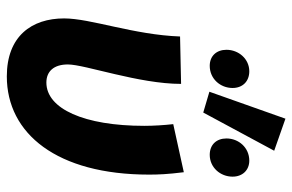

<svg xmlns="http://www.w3.org/2000/svg" viewBox="-167 -678 857 563"><g transform="rotate(90 261.5 -396.5)"><path d="M204 12C372 12 492 -135 492 -405C492 -432 491 -459 485 -507L344 -476C347 -450 349 -418 349 -391C349 -215 299 -104 222 -104C190 -104 169 -125 169 -167C169 -217 226 -375 226 -499L87 -496C82 -360 34 -234 34 -156C34 -61 86 12 204 12ZM173 -583C211 -583 238 -614 238 -650C238 -679 219 -699 189 -699C153 -699 126 -668 126 -632C126 -603 144 -583 173 -583ZM434 -583C471 -583 498 -614 498 -650C498 -679 479 -699 451 -699C413 -699 386 -668 386 -632C386 -603 404 -583 434 -583ZM310 -564 422 -772 328 -805 249 -582Z"/></g></svg>

Font: Source Sans Pro
Style: Bold Italic
Weight: 700
Italic angle: -11°
Designer: Paul D. Hunt
Foundry: Adobe Systems Incorporated
Version: Version 3.006;hotconv 1.0.111;makeotfexe 2.5.65597